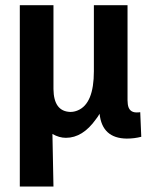

<svg xmlns="http://www.w3.org/2000/svg" viewBox="-20 -508 626 724"><path d="M181.6 195.3 177.7 -2.9Q203.1 11.7 228.5 11.7Q292 11.7 341.8 -58.6Q349.6 -68.4 355.5 -79.1Q365.2 13.7 458 14.6Q486.3 14.6 512.7 7.8L508.8 -85Q502.9 -84 495.1 -84Q465.8 -84 461.9 -115.2Q460.9 -122.1 460.9 -129.9V-488.3H334V-239.3Q334 -117.2 273.4 -91.8Q259.8 -85.9 245.1 -85.9Q182.6 -87.9 181.6 -171.9V-488.3H54.7V195.3Z"/></svg>

Font: Yaldevi Colombo
Style: Bold
Weight: 700
Designer: Sol Matas, Denzil Rajitha, Kosala Senevirathne and Pathum Egodawatta
Foundry: Mooniak
Version: Version 1.020 ; ttfautohint (v1.6)